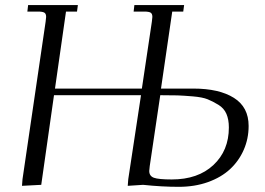

<svg xmlns="http://www.w3.org/2000/svg" viewBox="-20 -722 1036 750"><path d="M65.9 3.9 67.9 -22 158.2 -637.2Q160.2 -650.9 160.2 -655.8Q160.2 -668.5 153.3 -672.6Q146.5 -676.8 127.9 -676.8H86.9L89.8 -702.1H284.2L280.8 -676.8H237.8L194.8 -376H534.2L573.2 -637.2Q575.2 -650.9 575.2 -655.8Q575.2 -668.5 568.4 -672.6Q561.5 -676.8 543 -676.8H502L504.9 -702.1H699.2L695.8 -676.8H652.8L608.9 -376H734.9Q835.9 -376 893.6 -339.8Q951.2 -303.7 951.2 -230Q951.2 -180.2 932.1 -136.7Q913.1 -93.3 878.7 -61.3Q844.2 -29.3 792.5 -10.7Q740.7 7.8 678.2 7.8Q612.3 7.8 539.1 0L479 3.9L481 -22L530.8 -350.1H190.9L141.1 0ZM563 -54.2Q563 -34.2 581.3 -27.6Q599.6 -21 650.9 -21Q753.4 -21 813.7 -77.4Q874 -133.8 874 -224.1Q874 -254.9 864.5 -277.1Q855 -299.3 833 -312.7Q811 -326.2 791 -334.2Q771 -342.3 733.4 -345.5Q695.8 -348.6 673.1 -349.4Q650.4 -350.1 606 -350.1L564.9 -73.2Q563 -59.6 563 -54.2Z"/></svg>

Font: Dihjauti
Style: Italic
Weight: 400
Italic angle: -9°
Designer: T. Christopher White
Version: Version 3.0.0